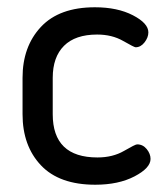

<svg xmlns="http://www.w3.org/2000/svg" viewBox="-20 -500 457 528"><path d="M242 8Q143 8 92.5 -45.5Q42 -99 42 -186V-286Q42 -372 92.5 -426Q143 -480 241 -480Q303 -480 345.5 -458Q388 -436 388 -411Q388 -397 377.5 -383.5Q367 -370 353 -370Q349 -370 318.5 -387.5Q288 -405 247 -405Q187 -405 156 -374Q125 -343 125 -286V-186Q125 -67 248 -67Q290 -67 321 -85Q352 -103 357 -103Q373 -103 383.5 -90Q394 -77 394 -63Q394 -38 350 -15Q306 8 242 8Z"/></svg>

Font: Dosis
Style: Medium
Weight: 500
Designer: Edgar Tolentino, Pablo Impallari, Igino Marini
Foundry: Edgar Tolentino, Pablo Impallari, Igino Marini
Version: Version 1.007